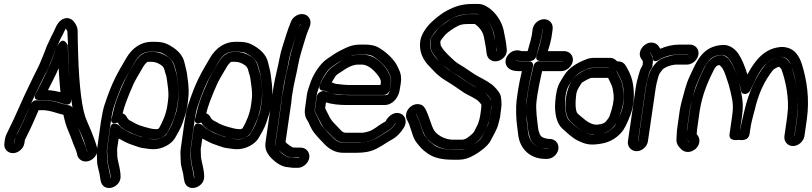

<svg xmlns="http://www.w3.org/2000/svg" viewBox="-20 -744 4098 969"><path d="M52 -21 55 -42C55 -43 59 -55 68 -73C84 -104 101 -140 118 -179C143 -238 192 -340 214 -381C227 -405 230 -419 243 -448C253 -471 259 -493 269 -511C278 -528 277 -533 287 -551C293 -562 300 -575 307 -591C309 -595 311 -598 312 -600C316 -594 318 -590 320 -586C323 -544 323 -517 324 -472C330 -291 343 -172 370 -111C386 -75 396 -52 399 -45C405 -27 415 0 420 19C420 19 419 23 419 21L417 11C414 -2 406 -18 397 -42C389 -64 359 -137 354 -161C349 -186 351 -208 330 -212C317 -214 303 -217 288 -222C257 -232 229 -238 204 -238H163C138 -238 132 -210 123 -189C107 -151 88 -110 70 -74C62 -58 58 -56 56 -42L53 -21ZM103 -21 106 -39C107 -41 110 -48 115 -57C136 -98 156 -144 175 -188H197C214 -188 238 -183 266 -174C278 -170 287 -168 300 -165C307 -133 312 -112 328 -75C341 -46 345 -29 350 -18C361 7 366 21 368 29L370 39C375 59 398 79 430 68C452 61 478 33 470 2L467 -8C465 -17 461 -28 457 -39C442 -79 442 -79 417 -137C395 -186 379 -302 374 -481C373 -516 373 -535 372 -565C372 -577 373 -595 369 -606C361 -629 340 -662 303 -650C268 -638 260 -598 244 -570C235 -554 233 -545 225 -530C213 -508 209 -489 197 -462C186 -436 181 -421 170 -400C152 -366 156 -370 126 -310C91 -240 58 -156 24 -90C14 -70 7 -56 5 -42L2 -21C-2 6 18 29 45 29C72 29 99 6 103 -21ZM179 -239H204C231 -239 265 -232 303 -219C303 -219 344 -202 339 -249C329 -339 324 -428 322 -515C322 -515 302 -563 276 -522C268 -510 261 -496 256 -480C228 -401 196 -341 161 -272C161 -272 140 -239 179 -239ZM222 -289C240 -326 260 -361 276 -400C278 -361 281 -321 285 -279C264 -284 243 -288 222 -289Z M545 -153C545 -153 526 -112 572 -125H574C574 -125 575 -125 575 -124C585 -104 601 -94 620 -84L634 -77C647 -70 663 -63 677 -59L690 -55C711 -46 734 -42 763 -42C788 -42 814 -56 825 -76C846 -113 867 -161 875 -214L878 -237C882 -264 882 -290 879 -313C876 -333 874 -348 873 -358C871 -375 864 -390 861 -405C856 -427 844 -446 826 -458C803 -473 778 -482 752 -482H737C701 -482 676 -456 661 -430C634 -385 618 -357 611 -342C572 -257 557 -211 545 -153ZM599 -172C606 -205 626 -258 657 -327C661 -336 678 -365 704 -409C713 -423 717 -425 723 -431C723 -431 726 -432 730 -432H745C760 -432 777 -427 794 -415C803 -409 808 -401 811 -388C814 -373 820 -363 822 -345C825 -318 834 -278 828 -237L825 -214C819 -169 800 -127 782 -96C779 -94 775 -92 771 -92C746 -92 731 -98 711 -103L698 -107C687 -110 674 -115 663 -121L649 -129C637 -135 628 -138 621 -151C617 -160 611 -167 599 -172ZM535 -93 521 8C520 15 520 21 521 29C523 54 521 70 528 96C536 126 536 127 539 154L538 155C537 154 536 148 536 145C534 121 521 84 521 59C521 40 518 24 520 8L539 -128C544 -165 550 -192 555 -206C579 -279 602 -332 623 -366C634 -383 646 -406 661 -432C683 -470 707 -483 738 -483H753C775 -483 789 -480 796 -477C835 -458 856 -435 862 -408C864 -400 866 -392 869 -382C874 -365 874 -348 877 -331C882 -297 883 -266 879 -237L876 -212C870 -168 864 -167 854 -133C846 -108 831 -86 820 -66C819 -64 813 -58 799 -51C785 -44 774 -41 763 -41C731 -41 712 -48 689 -54L675 -59C653 -66 636 -73 620 -83C605 -92 595 -95 581 -111C581 -111 542 -143 535 -93ZM579 -45C603 -32 623 -20 653 -11L667 -6C678 -2 694 3 707 4C723 6 735 9 756 9C798 9 845 -16 863 -47C876 -70 893 -97 902 -125C912 -158 920 -171 926 -212L929 -237C934 -271 933 -308 927 -346C926 -353 925 -361 924 -370C922 -386 915 -410 912 -424C904 -468 869 -500 823 -522C806 -530 786 -533 760 -533H745C693 -533 648 -503 618 -452C571 -372 546 -331 508 -216C501 -195 495 -167 489 -128L470 8C467 29 470 44 470 66C470 82 473 98 478 116C483 132 484 145 486 158L488 168C490 180 496 191 506 198C531 214 563 200 578 180C594 159 588 133 585 112C584 102 572 57 572 45C572 32 571 19 571 8Z M967 -153C967 -153 948 -112 994 -125H996C996 -125 997 -125 997 -124C1007 -104 1023 -94 1042 -84L1056 -77C1069 -70 1085 -63 1099 -59L1112 -55C1133 -46 1156 -42 1185 -42C1210 -42 1236 -56 1247 -76C1268 -113 1289 -161 1297 -214L1300 -237C1304 -264 1304 -290 1301 -313C1298 -333 1296 -348 1295 -358C1293 -375 1286 -390 1283 -405C1278 -427 1266 -446 1248 -458C1225 -473 1200 -482 1174 -482H1159C1123 -482 1098 -456 1083 -430C1056 -385 1040 -357 1033 -342C994 -257 979 -211 967 -153ZM1021 -172C1028 -205 1048 -258 1079 -327C1083 -336 1100 -365 1126 -409C1135 -423 1139 -425 1145 -431C1145 -431 1148 -432 1152 -432H1167C1182 -432 1199 -427 1216 -415C1225 -409 1230 -401 1233 -388C1236 -373 1242 -363 1244 -345C1247 -318 1256 -278 1250 -237L1247 -214C1241 -169 1222 -127 1204 -96C1201 -94 1197 -92 1193 -92C1168 -92 1153 -98 1133 -103L1120 -107C1109 -110 1096 -115 1085 -121L1071 -129C1059 -135 1050 -138 1043 -151C1039 -160 1033 -167 1021 -172ZM957 -93 943 8C942 15 942 21 943 29C945 54 943 70 950 96C958 126 958 127 961 154L960 155C959 154 958 148 958 145C956 121 943 84 943 59C943 40 940 24 942 8L961 -128C966 -165 972 -192 977 -206C1001 -279 1024 -332 1045 -366C1056 -383 1068 -406 1083 -432C1105 -470 1129 -483 1160 -483H1175C1197 -483 1211 -480 1218 -477C1257 -458 1278 -435 1284 -408C1286 -400 1288 -392 1291 -382C1296 -365 1296 -348 1299 -331C1304 -297 1305 -266 1301 -237L1298 -212C1292 -168 1286 -167 1276 -133C1268 -108 1253 -86 1242 -66C1241 -64 1235 -58 1221 -51C1207 -44 1196 -41 1185 -41C1153 -41 1134 -48 1111 -54L1097 -59C1075 -66 1058 -73 1042 -83C1027 -92 1017 -95 1003 -111C1003 -111 964 -143 957 -93ZM1001 -45C1025 -32 1045 -20 1075 -11L1089 -6C1100 -2 1116 3 1129 4C1145 6 1157 9 1178 9C1220 9 1267 -16 1285 -47C1298 -70 1315 -97 1324 -125C1334 -158 1342 -171 1348 -212L1351 -237C1356 -271 1355 -308 1349 -346C1348 -353 1347 -361 1346 -370C1344 -386 1337 -410 1334 -424C1326 -468 1291 -500 1245 -522C1228 -530 1208 -533 1182 -533H1167C1115 -533 1070 -503 1040 -452C993 -372 968 -331 930 -216C923 -195 917 -167 911 -128L892 8C889 29 892 44 892 66C892 82 895 98 900 116C905 132 906 145 908 158L910 168C912 180 918 191 928 198C953 214 985 200 1000 180C1016 159 1010 133 1007 112C1006 102 994 57 994 45C994 32 993 19 993 8Z M1386 14C1388 16 1393 20 1394 21C1423 44 1429 51 1470 51H1490C1491 52 1490 52 1490 52V53H1471L1446 50H1443C1436 50 1423 46 1405 32C1397 26 1391 19 1386 14ZM1497 -622 1491 -611C1484 -595 1478 -577 1471 -553C1460 -515 1449 -485 1442 -450C1433 -401 1420 -358 1413 -309L1403 -257C1401 -246 1401 -235 1400 -226L1371 -25C1370 -16 1371 -6 1375 1C1371 -6 1369 -16 1370 -25L1399 -226C1400 -235 1401 -244 1402 -254L1412 -314C1414 -325 1417 -343 1424 -371C1436 -422 1438 -455 1453 -498C1463 -527 1481 -587 1491 -612L1496 -623H1497ZM1541 52C1545 25 1525 1 1498 1H1477C1470 1 1465 0 1457 0C1456 0 1429 -17 1421 -27L1450 -226C1451 -236 1452 -243 1453 -256L1462 -309C1465 -323 1467 -333 1469 -342C1481 -391 1487 -440 1502 -487C1511 -514 1526 -571 1537 -595L1542 -607C1556 -638 1540 -664 1518 -671C1489 -680 1458 -659 1449 -636L1445 -625C1439 -611 1432 -593 1425 -570C1412 -526 1398 -492 1390 -446C1385 -417 1366 -342 1362 -314L1352 -255C1350 -245 1350 -235 1349 -226L1320 -25C1316 4 1325 24 1338 41C1357 65 1396 99 1434 100L1459 103H1462H1483C1510 103 1537 79 1541 52Z M1579 -258 1570 -194C1568 -177 1574 -172 1579 -163C1592 -139 1604 -108 1622 -90C1634 -78 1647 -66 1658 -54C1674 -36 1693 -24 1718 -24H1805H1809C1834 -27 1853 -33 1870 -42C1899 -58 1913 -70 1941 -86C1954 -94 1965 -105 1973 -119C1975 -122 1976 -123 1977 -124V-123C1977 -123 1977 -122 1976 -121C1967 -106 1954 -91 1936 -81C1891 -56 1862 -23 1789 -23H1718C1694 -23 1675 -32 1658 -52L1657 -53C1623 -86 1602 -111 1596 -124C1590 -136 1582 -156 1575 -167C1569 -176 1568 -184 1569 -194L1579 -267C1582 -285 1588 -295 1592 -309C1602 -342 1628 -389 1655 -407C1678 -422 1688 -431 1712 -443C1741 -458 1760 -465 1767 -466C1779 -468 1789 -469 1795 -469H1814C1837 -469 1852 -466 1860 -461C1894 -442 1930 -404 1939 -384C1947 -366 1957 -355 1953 -326L1948 -294C1946 -281 1942 -264 1928 -264H1736C1729 -264 1723 -265 1717 -265C1683 -265 1655 -270 1631 -280C1631 -280 1617 -285 1616 -285C1598 -285 1581 -273 1579 -258ZM1729 -214H1921C1962 -214 1993 -252 1998 -295L2003 -326C2007 -352 2003 -376 1992 -396C1990 -400 1988 -404 1986 -409C1971 -442 1931 -481 1889 -505C1871 -515 1848 -519 1821 -519H1802C1757 -519 1738 -509 1694 -487C1669 -474 1656 -463 1631 -447C1593 -421 1558 -365 1543 -316C1538 -301 1532 -286 1529 -267L1519 -194C1516 -172 1520 -152 1532 -135C1533 -133 1537 -128 1540 -120C1558 -77 1573 -63 1618 -16C1642 9 1673 27 1711 27H1782C1820 27 1853 21 1881 6C1900 -4 1916 -14 1930 -23C1942 -31 1951 -36 1955 -38C1982 -52 2005 -77 2019 -101C2037 -132 2024 -161 2003 -170C1975 -183 1946 -164 1930 -139C1926 -133 1930 -134 1920 -128C1909 -122 1901 -117 1894 -112C1866 -93 1856 -81 1811 -74H1726C1717 -74 1708 -77 1698 -89C1676 -114 1653 -130 1639 -162C1633 -175 1626 -186 1621 -198L1625 -227C1656 -218 1690 -214 1729 -214ZM1615 -286C1619 -286 1624 -285 1631 -281C1643 -275 1656 -271 1670 -270C1693 -268 1712 -265 1736 -265H1918C1933 -265 1945 -279 1947 -290L1952 -326C1954 -339 1953 -353 1947 -364C1939 -380 1936 -389 1925 -403C1892 -444 1856 -468 1813 -468H1794C1757 -468 1719 -451 1680 -422C1677 -420 1670 -415 1661 -409C1633 -391 1607 -347 1595 -317C1594 -314 1582 -286 1615 -286ZM1654 -329C1659 -338 1667 -348 1673 -359C1677 -367 1700 -380 1706 -384C1739 -408 1766 -418 1787 -418H1806C1828 -418 1855 -404 1884 -368C1889 -362 1892 -358 1893 -356C1896 -349 1904 -340 1902 -326L1900 -315H1743C1720 -315 1704 -318 1682 -320C1669 -321 1663 -325 1654 -329Z M2424 -655C2453 -629 2469 -599 2475 -561C2479 -538 2485 -507 2488 -484C2485 -486 2485 -499 2484 -510C2482 -531 2474 -557 2471 -573C2466 -603 2447 -636 2424 -655ZM2359 -674H2388C2388 -674 2393 -673 2399 -670C2395 -671 2391 -673 2387 -673H2359C2337 -673 2319 -671 2302 -666C2287 -662 2266 -655 2250 -644C2219 -623 2198 -608 2186 -593C2169 -571 2156 -560 2153 -540C2150 -519 2152 -498 2161 -481C2172 -461 2207 -422 2224 -409C2241 -396 2251 -386 2275 -372C2290 -364 2306 -353 2323 -341C2351 -321 2365 -314 2390 -300C2337 -326 2318 -346 2268 -376C2227 -401 2219 -414 2188 -444C2157 -474 2146 -504 2151 -537C2153 -552 2166 -576 2196 -604C2238 -643 2290 -673 2341 -673C2347 -673 2354 -674 2359 -674ZM2374 -17C2380 -22 2386 -26 2393 -32C2411 -48 2415 -61 2429 -85C2445 -114 2451 -146 2457 -185L2459 -202C2462 -220 2462 -238 2450 -252L2437 -267C2432 -273 2427 -278 2420 -283C2436 -272 2457 -247 2458 -241C2461 -221 2461 -210 2460 -202L2455 -170C2452 -153 2449 -141 2445 -122C2440 -101 2419 -68 2411 -51C2409 -47 2402 -37 2387 -26C2383 -23 2378 -20 2374 -17ZM2080 -168C2082 -168 2085 -159 2086 -157C2096 -141 2106 -102 2113 -85L2119 -71C2138 -27 2194 11 2259 11H2304C2314 11 2325 9 2335 5C2323 10 2312 12 2304 12H2270C2225 12 2193 3 2172 -11C2155 -23 2145 -32 2142 -36C2124 -58 2119 -60 2107 -99C2100 -123 2095 -135 2092 -143ZM2034 -140 2045 -117C2046 -115 2051 -100 2058 -78C2065 -54 2072 -37 2082 -25C2101 -1 2109 10 2139 31C2170 53 2212 62 2263 62H2297C2322 62 2347 54 2373 39C2401 23 2441 -5 2456 -34C2467 -56 2489 -91 2495 -118C2500 -141 2505 -149 2506 -171L2510 -202C2512 -217 2511 -235 2508 -255C2505 -274 2493 -286 2478 -303C2459 -324 2425 -342 2394 -358C2371 -370 2328 -402 2304 -416C2289 -424 2280 -432 2276 -435C2259 -451 2222 -482 2207 -510C2203 -517 2202 -524 2203 -537C2205 -541 2213 -551 2224 -565C2227 -569 2242 -584 2273 -603C2301 -620 2312 -623 2352 -623H2376C2399 -608 2418 -582 2422 -558C2425 -541 2430 -520 2433 -498C2436 -468 2438 -451 2458 -440C2485 -425 2517 -442 2530 -463C2543 -484 2536 -501 2535 -519C2534 -533 2527 -562 2525 -575C2518 -622 2495 -664 2459 -695C2444 -708 2419 -724 2395 -724H2366C2317 -724 2281 -715 2233 -689C2214 -679 2191 -662 2165 -639C2130 -608 2106 -570 2101 -537C2094 -487 2112 -443 2150 -406C2161 -395 2174 -380 2185 -370C2203 -355 2210 -349 2238 -332C2274 -310 2292 -296 2322 -276C2337 -266 2383 -247 2397 -231L2409 -217C2409 -216 2410 -211 2409 -202L2407 -185C2403 -154 2399 -129 2385 -104C2376 -88 2374 -77 2363 -68C2348 -55 2330 -39 2312 -39H2266C2223 -39 2179 -65 2166 -95L2160 -109C2152 -129 2141 -166 2131 -186C2124 -200 2117 -213 2100 -217C2054 -228 2015 -176 2034 -140Z M2718 -597H2719V-596L2715 -567C2711 -542 2703 -508 2688 -466C2686 -459 2680 -436 2708 -436H2820C2819 -436 2820 -435 2820 -435H2701C2688 -435 2676 -425 2673 -413C2659 -355 2648 -306 2642 -265L2638 -235C2636 -222 2635 -208 2635 -194C2635 -212 2636 -226 2637 -235L2641 -265C2644 -284 2648 -306 2653 -332L2670 -408C2672 -419 2669 -435 2649 -435H2606C2587 -435 2582 -440 2582 -440C2590 -437 2598 -436 2606 -436H2657C2669 -436 2682 -446 2685 -457C2702 -513 2711 -548 2714 -567L2718 -596ZM2748 7V8H2747H2740C2729 8 2715 5 2697 -2C2667 -14 2649 -44 2645 -78C2640 -125 2638 -124 2636 -176C2636 -168 2637 -161 2638 -153C2644 -102 2643 -83 2655 -48C2665 -16 2697 7 2740 7H2747ZM2726 -647C2698 -647 2672 -624 2668 -596L2664 -567C2662 -556 2656 -530 2643 -486H2613C2611 -486 2608 -487 2605 -488C2593 -492 2579 -490 2567 -485C2545 -475 2523 -446 2534 -417C2544 -392 2571 -385 2598 -385H2614L2603 -336C2597 -308 2594 -285 2591 -265L2587 -235C2585 -218 2584 -196 2585 -169C2587 -116 2590 -114 2595 -66C2602 2 2650 58 2733 58H2740C2768 58 2794 36 2798 8C2802 -20 2782 -43 2754 -43H2747C2747 -43 2743 -44 2737 -45C2706 -51 2705 -64 2698 -85C2698 -85 2696 -93 2695 -104C2692 -131 2682 -194 2688 -235L2692 -265C2697 -298 2705 -337 2716 -385H2812C2840 -385 2867 -409 2871 -436C2875 -463 2855 -486 2827 -486H2745C2755 -517 2762 -544 2765 -567L2769 -596C2773 -624 2754 -647 2726 -647Z M3061 -382C3062 -382 3092 -384 3093 -384L3098 -374C3113 -348 3122 -325 3125 -303C3132 -254 3128 -213 3115 -177C3100 -137 3086 -112 3078 -103C3060 -84 3041 -73 3017 -69C2989 -64 2971 -63 2964 -65C2917 -76 2883 -108 2854 -134C2827 -158 2822 -265 2851 -313C2876 -354 2887 -374 2949 -398C2956 -401 2964 -402 2972 -402H3052C3053 -401 3053 -402 3053 -401C3053 -394 3056 -386 3061 -382ZM3059 -452H2979C2965 -452 2951 -450 2937 -444C2888 -425 2850 -400 2828 -365C2821 -354 2815 -344 2809 -334C2791 -304 2786 -275 2782 -228C2778 -173 2789 -121 2818 -95C2842 -74 2867 -48 2899 -33C2937 -15 2961 -9 3020 -20C3056 -27 3087 -44 3113 -72C3132 -92 3146 -123 3162 -165C3179 -211 3183 -262 3175 -317C3171 -346 3160 -375 3143 -404L3137 -414C3128 -428 3114 -435 3095 -434C3086 -444 3075 -452 3059 -452ZM3054 -402C3053 -401 3052 -401 3052 -401H2972C2945 -401 2908 -378 2891 -365C2832 -320 2815 -176 2857 -133C2866 -124 2876 -117 2884 -109C2918 -79 2955 -61 2993 -65C3025 -68 3053 -78 3073 -100C3087 -116 3098 -132 3104 -149C3122 -198 3131 -239 3127 -275C3126 -285 3124 -294 3123 -304C3120 -331 3108 -352 3097 -373L3092 -383L3091 -384C3091 -384 3097 -431 3054 -402ZM3049 -351C3056 -339 3063 -321 3069 -308C3073 -299 3075 -276 3077 -263C3079 -239 3073 -204 3057 -160C3054 -151 3047 -141 3037 -130C3033 -125 3021 -117 2995 -115C2976 -113 2951 -122 2921 -149C2913 -156 2905 -161 2895 -171C2887 -179 2881 -210 2888 -266C2889 -278 2894 -290 2902 -304C2910 -318 2917 -327 2918 -328C2921 -330 2957 -351 2965 -351H3045Z M3200 -31 3238 -298C3241 -321 3247 -340 3251 -356L3255 -372C3258 -384 3263 -392 3268 -399C3272 -405 3274 -413 3273 -418L3274 -422C3277 -439 3275 -456 3266 -470L3260 -478C3261 -482 3274 -458 3274 -458C3274 -458 3269 -418 3310 -444C3330 -457 3367 -469 3403 -469H3454H3455L3454 -468H3402C3391 -468 3382 -467 3373 -465C3337 -456 3307 -447 3285 -420C3272 -404 3262 -389 3257 -373L3252 -356C3245 -334 3241 -314 3239 -298L3201 -31ZM3250 -31 3289 -298C3291 -311 3294 -327 3300 -348L3305 -365C3307 -370 3312 -379 3323 -392C3333 -404 3367 -418 3395 -418H3447C3474 -418 3501 -442 3505 -469C3509 -496 3489 -519 3462 -519H3410C3375 -519 3342 -511 3313 -498C3312 -499 3310 -501 3309 -503L3304 -511C3297 -521 3285 -528 3272 -529C3232 -533 3191 -482 3217 -446C3222 -439 3226 -439 3224 -422L3223 -415C3218 -406 3210 -392 3207 -379L3202 -362C3197 -344 3191 -321 3188 -298L3149 -31C3145 -4 3166 19 3193 19C3220 19 3246 -4 3250 -31Z M3919 -457C3925 -457 3929 -457 3933 -456C3952 -452 3967 -436 3979 -397C4000 -329 4016 -239 4002 -142L3990 -58C3989 -58 3989 -57 3989 -57V-58L4001 -142C4013 -227 4006 -294 3988 -361C3979 -394 3976 -412 3968 -424C3956 -441 3945 -457 3919 -457ZM3472 -236C3468 -218 3464 -200 3461 -183L3448 -90C3445 -70 3436 -50 3452 -34L3459 -27C3455 -27 3444 -44 3444 -45C3445 -58 3445 -76 3447 -90L3460 -183C3462 -198 3468 -220 3472 -236ZM3905 -455C3881 -450 3858 -436 3844 -419C3792 -355 3759 -277 3738 -190C3729 -151 3721 -121 3717 -95C3717 -93 3715 -88 3715 -88L3725 -158C3734 -223 3725 -254 3716 -301C3709 -336 3681 -430 3650 -453L3639 -461C3635 -464 3629 -466 3623 -466C3585 -466 3554 -441 3537 -406C3512 -355 3490 -305 3477 -257C3479 -264 3481 -272 3483 -280C3492 -317 3513 -356 3524 -382C3539 -417 3556 -439 3570 -450C3585 -461 3602 -467 3625 -467C3637 -467 3651 -459 3664 -440C3680 -418 3693 -384 3706 -339C3714 -313 3719 -297 3719 -293C3720 -259 3757 -266 3767 -289C3771 -298 3776 -307 3781 -318C3822 -410 3861 -447 3905 -455ZM3951 -142 3939 -58C3935 -31 3954 -7 3982 -7C4010 -7 4036 -31 4040 -58L4052 -142C4067 -249 4051 -341 4028 -417C4014 -462 3991 -495 3951 -504C3939 -507 3927 -508 3913 -506C3841 -497 3794 -447 3752 -368C3739 -411 3724 -446 3707 -472C3690 -497 3663 -517 3634 -517C3601 -517 3569 -508 3543 -488C3504 -458 3485 -410 3459 -355C3442 -319 3431 -270 3419 -227C3415 -210 3412 -196 3410 -183L3397 -90C3395 -74 3395 -54 3394 -39C3393 -22 3401 -8 3412 3L3419 10C3427 18 3439 23 3452 23C3465 23 3479 17 3490 8C3516 -15 3515 -48 3496 -67C3496 -71 3497 -80 3498 -90L3511 -183C3514 -202 3518 -221 3523 -241C3535 -288 3555 -337 3582 -390C3592 -410 3599 -414 3610 -416C3623 -407 3632 -393 3642 -364C3655 -327 3663 -300 3666 -285C3675 -241 3684 -221 3675 -158L3662 -68C3656 -28 3705 -38 3708 -38C3711 -38 3757 -28 3763 -68L3767 -95C3770 -117 3777 -146 3787 -183C3787 -183 3788 -184 3788 -185C3806 -267 3837 -336 3882 -391C3886 -396 3906 -407 3912 -407C3913 -406 3917 -404 3924 -394C3944 -340 3965 -244 3954 -167C3953 -158 3952 -150 3951 -142Z"/></svg>

Font: AppleStorm
Style: CBoIta
Weight: 400
Foundry: Cannot Into Space Fonts
Version: Version 1.01